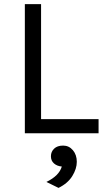

<svg xmlns="http://www.w3.org/2000/svg" viewBox="-20 -649 508 935"><path d="M206 237Q268 207 281 162Q258 160 243 147Q228 134 228 112Q228 90 243.5 75Q259 60 287.5 60Q316 60 335 82.5Q354 105 354 139Q354 173 332 208.5Q310 244 265 266ZM101 0V-629H180V-69H460V0Z"/></svg>

Font: Karmilla
Style: Regular
Weight: 400
Designer: Jonathan Pinhorn
Version: Version 1.000